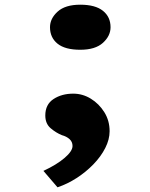

<svg xmlns="http://www.w3.org/2000/svg" viewBox="-20 -565 637 818"><path d="M225 233 165 163Q221 137 255 108Q289 79 289 57Q289 39 276 27.5Q263 16 244 11Q219 1 196 -18.5Q173 -38 173 -73Q173 -120 208 -143Q243 -166 292 -166Q332 -166 367 -144.5Q402 -123 424.5 -87Q447 -51 447 -6Q447 29 428.5 65.5Q410 102 378 135Q346 168 306.5 193.5Q267 219 225 233ZM322 -353Q257 -353 225 -379Q193 -405 193 -449Q193 -486 225.5 -515.5Q258 -545 322 -545Q386 -545 418.5 -519Q451 -493 451 -449Q451 -412 418.5 -382.5Q386 -353 322 -353Z"/></svg>

Font: Lexend Zetta ExtraBold
Style: Regular
Weight: 800
Designer: Bonnie Shaver-Troup, Thomas Jockin
Foundry: Lexend
Version: Version 1.007